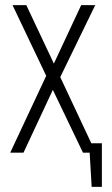

<svg xmlns="http://www.w3.org/2000/svg" viewBox="-20 -598 439 752"><path d="M20 0 161 -301 29 -578H83L191 -349L298 -578H353L216 -296L355 0H305L187 -246L72 0ZM339 134 329 -37H379V134Z"/></svg>

Font: Oswald ExtraLight
Style: Regular
Weight: 250
Designer: Vernon Adams
Foundry: Vernon Adams
Version: Version 4.103;gftools[0.9.33.dev8+g029e19f]